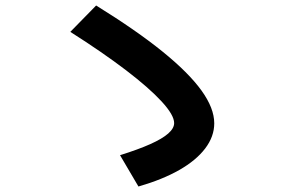

<svg xmlns="http://www.w3.org/2000/svg" viewBox="-20 -713 1040 699"><path d="M417 -148Q484 -169 527.5 -188.5Q571 -208 592.5 -227Q614 -246 614 -265Q614 -294 568.5 -343.5Q523 -393 438.5 -457.5Q354 -522 236 -597L330 -693Q477 -602 572 -525Q667 -448 713.5 -383.5Q760 -319 760 -264Q760 -216 727 -172.5Q694 -129 632.5 -94Q571 -59 484 -34Z"/></svg>

Font: M PLUS 2
Style: Bold
Weight: 700
Designer: Coji Morishita
Foundry: UNDERFOREST DESIGN
Version: Version 1.001